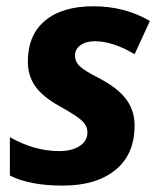

<svg xmlns="http://www.w3.org/2000/svg" viewBox="-20 -576 513 606"><path d="M278.8 -445.8Q251 -445.8 233.9 -433.3Q216.8 -420.9 216.8 -400.9Q216.8 -380.9 232.7 -366.2Q248.5 -351.6 291 -330.1Q350.6 -299.3 377.7 -263.4Q404.8 -227.5 404.8 -180.2Q404.8 -88.4 344 -39.3Q283.2 9.8 178.2 9.8Q73.2 9.8 11.2 -22V-143.1Q88.4 -99.1 167 -99.1Q206.5 -99.1 231.2 -115Q255.9 -130.9 255.9 -158.2Q255.9 -179.2 238 -195.6Q220.2 -211.9 167.5 -241.2Q114.7 -270.5 91.3 -303.7Q67.9 -336.9 67.9 -381.8Q67.9 -465.3 122.1 -510.7Q176.3 -556.2 274.9 -556.2Q373.5 -556.2 453.1 -509.8L404.8 -404.8Q336.9 -445.8 278.8 -445.8Z"/></svg>

Font: Open Sans Hebrew
Style: Bold Italic
Weight: 700
Italic angle: -12°
Foundry: Ascender Corporation, Yanek Iontef
Version: Version 2.001;PS 002.001;hotconv 1.0.70;makeotf.lib2.5.58329